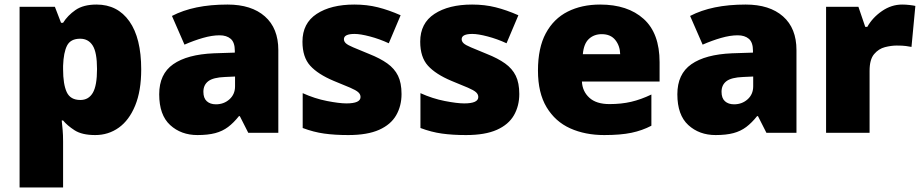

<svg xmlns="http://www.w3.org/2000/svg" viewBox="-20 -676 4050 843"><path d="M404 -656Q496 -656 548 -582.5Q600 -509 600 -371Q600 -277 573.5 -212.5Q547 -148 501.5 -115.5Q456 -83 398 -83Q340 -83 307.5 -104Q275 -125 257 -147H251Q253 -128 255 -106Q257 -84 257 -55V147H66V-646H221L248 -576H257Q277 -608 311.5 -632Q346 -656 404 -656ZM332 -506Q290 -506 274.5 -476Q259 -446 257 -387V-372Q257 -306 273 -271.5Q289 -237 333 -237Q369 -237 387.5 -268.5Q406 -300 406 -373Q406 -446 387 -476Q368 -506 332 -506Z M979 -656Q1084 -656 1143 -604Q1202 -552 1202 -456V-93H1070L1033 -166H1029Q1006 -137 981.5 -118.5Q957 -100 925 -91.5Q893 -83 847 -83Q775 -83 727 -127Q679 -171 679 -262Q679 -351 740.5 -394Q802 -437 919 -442L1011 -445V-453Q1011 -490 993 -505.5Q975 -521 944 -521Q911 -521 871 -509.5Q831 -498 790 -480L735 -606Q783 -631 843.5 -643.5Q904 -656 979 -656ZM968 -338Q916 -336 894.5 -319.5Q873 -303 873 -273Q873 -245 888 -231.5Q903 -218 928 -218Q963 -218 987.5 -240Q1012 -262 1012 -297V-340Z M1743 -263Q1743 -211 1719.5 -170Q1696 -129 1644.5 -106Q1593 -83 1509 -83Q1450 -83 1403.5 -89.5Q1357 -96 1309 -114V-267Q1362 -243 1416 -232.5Q1470 -222 1501 -222Q1563 -222 1563 -250Q1563 -262 1553 -271Q1543 -280 1517.5 -291Q1492 -302 1445 -321Q1376 -350 1342 -387.5Q1308 -425 1308 -493Q1308 -574 1370.5 -615Q1433 -656 1536 -656Q1591 -656 1639 -644Q1687 -632 1739 -609L1687 -486Q1646 -505 1604 -516Q1562 -527 1537 -527Q1490 -527 1490 -504Q1490 -494 1498.5 -486Q1507 -478 1531 -468Q1555 -458 1601 -439Q1649 -420 1680.5 -397.5Q1712 -375 1727.5 -343.5Q1743 -312 1743 -263Z M2260 -263Q2260 -211 2236.5 -170Q2213 -129 2161.5 -106Q2110 -83 2026 -83Q1967 -83 1920.5 -89.5Q1874 -96 1826 -114V-267Q1879 -243 1933 -232.5Q1987 -222 2018 -222Q2080 -222 2080 -250Q2080 -262 2070 -271Q2060 -280 2034.5 -291Q2009 -302 1962 -321Q1893 -350 1859 -387.5Q1825 -425 1825 -493Q1825 -574 1887.5 -615Q1950 -656 2053 -656Q2108 -656 2156 -644Q2204 -632 2256 -609L2204 -486Q2163 -505 2121 -516Q2079 -527 2054 -527Q2007 -527 2007 -504Q2007 -494 2015.5 -486Q2024 -478 2048 -468Q2072 -458 2118 -439Q2166 -420 2197.5 -397.5Q2229 -375 2244.5 -343.5Q2260 -312 2260 -263Z M2615 -656Q2736 -656 2806 -593Q2876 -530 2876 -403V-318H2535Q2537 -275 2567.5 -247Q2598 -219 2656 -219Q2708 -219 2751 -229Q2794 -239 2840 -261V-124Q2800 -103 2752.5 -93Q2705 -83 2633 -83Q2549 -83 2483.5 -112.5Q2418 -142 2380 -205Q2342 -268 2342 -366Q2342 -466 2376.5 -530Q2411 -594 2472.5 -625Q2534 -656 2615 -656ZM2622 -526Q2588 -526 2565.5 -505Q2543 -484 2539 -438H2703Q2702 -475 2681.5 -500.5Q2661 -526 2622 -526Z M3254 -656Q3359 -656 3418 -604Q3477 -552 3477 -456V-93H3345L3308 -166H3304Q3281 -137 3256.5 -118.5Q3232 -100 3200 -91.5Q3168 -83 3122 -83Q3050 -83 3002 -127Q2954 -171 2954 -262Q2954 -351 3015.5 -394Q3077 -437 3194 -442L3286 -445V-453Q3286 -490 3268 -505.5Q3250 -521 3219 -521Q3186 -521 3146 -509.5Q3106 -498 3065 -480L3010 -606Q3058 -631 3118.5 -643.5Q3179 -656 3254 -656ZM3243 -338Q3191 -336 3169.5 -319.5Q3148 -303 3148 -273Q3148 -245 3163 -231.5Q3178 -218 3203 -218Q3238 -218 3262.5 -240Q3287 -262 3287 -297V-340Z M3941 -656Q3957 -656 3974 -654Q3991 -652 3999 -650L3982 -470Q3972 -472 3957.5 -474Q3943 -476 3917 -476Q3893 -476 3865.5 -469Q3838 -462 3818 -438.5Q3798 -415 3798 -365V-93H3607V-646H3749L3779 -558H3788Q3811 -599 3852.5 -627.5Q3894 -656 3941 -656Z"/></svg>

Font: Noto Sans Kannada UI Black
Style: Regular
Weight: 900
Designer: Jelle Bosma - Monotype Design Team
Foundry: Monotype Imaging Inc.
Version: Version 2.005; ttfautohint (v1.8.4.7-5d5b)